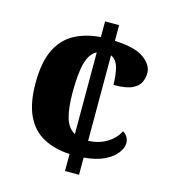

<svg xmlns="http://www.w3.org/2000/svg" viewBox="-107 -800 781 885"><g transform="rotate(15 283.5 -357.0)"><path d="M285 -81Q212 -85 159 -113.5Q106 -142 77.5 -201.5Q49 -261 49 -357Q49 -457 78.5 -517Q108 -577 161.5 -605.5Q215 -634 285 -639V-714H352V-639Q450 -635 492.5 -603.5Q535 -572 535 -534Q535 -513 526 -491.5Q517 -470 488 -455.5Q459 -441 398 -441Q398 -484 389 -520.5Q380 -557 352 -570V-162Q403 -164 441 -187.5Q479 -211 496 -246Q511 -238 518 -224.5Q525 -211 525 -197Q525 -174 506 -149Q487 -124 449 -105.5Q411 -87 352 -82V0H285ZM285 -566Q253 -550 239 -501.5Q225 -453 225 -358Q225 -286 238 -240.5Q251 -195 285 -176Z"/></g></svg>

Font: Noto Serif Lao ExtraBold
Style: Regular
Weight: 800
Designer: Monotype Design Team
Foundry: Monotype Imaging Inc.
Version: Version 2.003; ttfautohint (v1.8.4.7-5d5b)